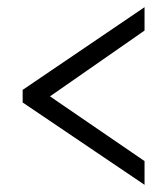

<svg xmlns="http://www.w3.org/2000/svg" viewBox="-20 -625 465 534"><path d="M382 -111V-177L119 -357L382 -540V-605L43 -375V-340Z"/></svg>

Font: Noto Serif Bengali ExtraCondensed
Style: Regular
Weight: 400
Width: 2
Designer: Juan Bruce, Universal Thirst, Indian Type Foundry and the Monotype Design Team.
Foundry: Monotype Imaging Inc.
Version: Version 2.003